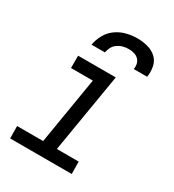

<svg xmlns="http://www.w3.org/2000/svg" viewBox="-179 -843 858 945"><g transform="rotate(30 250.0 -370.0)"><path d="M26 0 25 -70H173L236 -450H112V-520H326L251 -70H375L376 0ZM142 -600Q147 -630 163 -659Q179 -688 205.5 -706.5Q232 -725 262.5 -732.5Q293 -740 323 -740Q353 -740 381.5 -732.5Q410 -725 430.5 -706.5Q451 -688 457 -659Q463 -630 458 -600H382Q385 -616 381.5 -630.5Q378 -645 367.5 -655Q357 -665 342.5 -669Q328 -673 312 -673Q296 -673 280.5 -669Q265 -665 250.5 -655Q236 -645 228.5 -630.5Q221 -616 218 -600Z"/></g></svg>

Font: Iosevka SS18
Style: Italic
Weight: 400
Italic angle: -9°
Monospace: yes
Designer: Belleve Invis
Foundry: Belleve Invis
Version: Version 25.1.1; ttfautohint (v1.8.4)